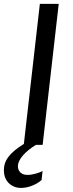

<svg xmlns="http://www.w3.org/2000/svg" viewBox="-43 -735 372 974"><path d="M173.3 0H139.2Q119.1 12.2 102.5 25.6Q85.9 39.1 73.7 53Q61.5 66.9 54.7 81.1Q47.9 95.2 47.9 108.9Q47.9 127.4 60.5 139.9Q73.2 152.3 96.7 152.3Q105.5 152.3 116.2 150.6Q127 148.9 137.5 146Q147.9 143.1 157.2 139.6Q166.5 136.2 172.9 132.3L168 178.2Q147.5 196.3 119.1 207.3Q90.8 218.3 64 218.3Q43.5 218.3 27.3 211.2Q11.2 204.1 -0.2 192.1Q-11.7 180.2 -17.6 163.8Q-23.4 147.5 -23.4 128.9Q-23.4 109.9 -17.6 92.8Q-11.7 75.7 0.7 59.6Q13.2 43.5 32.2 27.6Q51.3 11.7 78.1 -4.9L159.2 -715.3H254.9Z"/></svg>

Font: Proza Libre
Style: Italic
Weight: 400
Designer: Jasper de Waard
Foundry: Jasper de Waard
Version: Version 1.000; ttfautohint (v1.4.1.8-43bc)